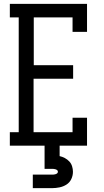

<svg xmlns="http://www.w3.org/2000/svg" viewBox="-20 -755 540 995"><path d="M31 0V-70H77V-665H31V-735H431V-590H356V-665H155V-417H359V-347H154V-70H356V-145H431V0ZM150 220V150H250Q255 150 259.5 149.5Q264 149 268.5 147.5Q273 146 276.5 143Q280 140 280 135Q280 130 276.5 127Q273 124 268.5 122.5Q264 121 259.5 120.5Q255 120 250 120H211V0H289V54Q303 57 316 64Q329 71 339 81.5Q349 92 353.5 106.5Q358 121 358 135Q358 155 349.5 173Q341 191 324.5 201.5Q308 212 288.5 216Q269 220 250 220Z"/></svg>

Font: Iosevka Gothic
Style: Regular
Weight: 400
Monospace: yes
Designer: Belleve Invis
Foundry: Belleve Invis
Version: Version 15.5.1; ttfautohint (v1.8.4)